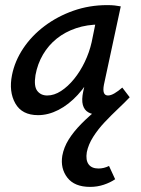

<svg xmlns="http://www.w3.org/2000/svg" viewBox="-20 -443 551 752"><path d="M129 8Q66 8 40 -38Q14 -84 27 -149Q38 -204 71 -253.5Q104 -303 154.5 -341Q205 -379 267.5 -401Q330 -423 400 -423Q418 -423 430 -421.5Q442 -420 453 -418L387 -111Q379 -69 403 -69Q414 -69 428.5 -77.5Q443 -86 459 -100L488 -62Q452 -27 422.5 -10.5Q393 6 364 6Q342 6 326 -3Q310 -12 304.5 -32Q299 -52 306 -85L341 -243L389 -277Q374 -215 347 -162.5Q320 -110 284.5 -71.5Q249 -33 209 -12.5Q169 8 129 8ZM165 -69Q192 -69 219 -86.5Q246 -104 270 -133.5Q294 -163 312 -200.5Q330 -238 339 -278L360 -381L407 -344Q399 -346 390 -346.5Q381 -347 372 -347Q321 -347 278 -332.5Q235 -318 202.5 -292Q170 -266 148.5 -229.5Q127 -193 119 -149Q112 -105 126 -87Q140 -69 165 -69ZM333 289Q272 289 244 253Q216 217 224 167Q230 134 249 103.5Q268 73 298 42.5Q328 12 368.5 -21Q409 -54 457 -90L488 -62Q468 -41 442 -16.5Q416 8 390 35.5Q364 63 345 93Q326 123 320 153Q315 184 327 200.5Q339 217 366 217Q376 217 386.5 214.5Q397 212 407 207L431 259Q412 272 386.5 280.5Q361 289 333 289Z"/></svg>

Font: Ysabeau Office SemiBold
Style: Italic
Weight: 600
Italic angle: -12°
Designer: Christian Thalmann (Catharsis Fonts)
Version: Version 2.001;gftools[0.9.30]; featfreeze: tnum,lnum,ss02